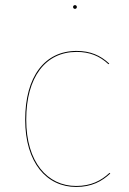

<svg xmlns="http://www.w3.org/2000/svg" viewBox="-20 -728 509 757"><path d="M275.6 -707.8C270.7 -707.8 268.1 -704.1 268.1 -700.4C268.1 -696.7 270.7 -693.1 275.6 -693.1C280.5 -693.1 283 -696.7 283 -700.4C283 -704.1 280.5 -707.8 275.6 -707.8ZM282.1 -527.2C156 -527.2 79.3 -426 79.3 -256.1C79.3 -86.1 164.4 9.1 280.4 9.1C341.1 9.1 381.6 -12.8 414.9 -44L411.8 -46.4C378.8 -15.6 338.8 5.2 280.3 5.2C166.9 5.2 83.4 -88.7 83.4 -256.1C83.4 -424.6 159.6 -523.3 282.2 -523.3C333.2 -523.3 372.9 -507.4 407.7 -474.8L410.8 -477.2C375.4 -510.3 335.4 -527.2 282.1 -527.2Z"/></svg>

Font: Fira Sans Four
Style: Regular
Weight: 100
Designer: Carrois Corporate & Edenspiekermann AG
Foundry: Carrois Corporate GbR & Edenspiekermann AG
Version: Version 4.203;PS 004.203;hotconv 1.0.88;makeotf.lib2.5.64775